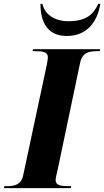

<svg xmlns="http://www.w3.org/2000/svg" viewBox="-54 -967 536 987"><path d="M289 -782C394 -782 446 -855 462 -947H451C428 -898 395 -858 298 -858C217 -858 174 -901 164 -947H154C154 -847 195 -782 289 -782ZM-34 0H310L312 -10H299C260 -10 232 -14 232 -41C232 -52 236 -66 241 -88L358 -645C369 -697 404 -704 445 -704H458L461 -714H116L113 -704H126C165 -704 192 -700 192 -673C192 -668 191 -657 187 -636L65 -65C55 -17 20 -10 -19 -10H-31Z"/></svg>

Font: Noto Serif Display SemiCondensed ExtraBold
Style: Italic
Weight: 800
Width: 4
Italic angle: -12°
Designer: Monotype Design Team
Foundry: Monotype Imaging Inc.
Version: Version 2.009